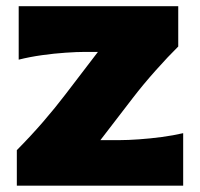

<svg xmlns="http://www.w3.org/2000/svg" viewBox="-20 -587 631 607"><path d="M33.2 0V-112.3Q77.6 -157.2 116.5 -202.1Q155.3 -247.1 186.5 -288.1L289.6 -422.9H249Q223.1 -422.9 187.3 -420.4Q151.4 -418 112.8 -412.6Q74.2 -407.2 39.1 -398.4V-567.4H543.5V-439.9Q512.2 -409.2 472.2 -364.3Q432.1 -319.3 399.9 -277.3L297.4 -144H358.4Q384.3 -144 419.2 -146.5Q454.1 -148.9 491 -153.8Q527.8 -158.7 559.1 -166V0Z"/></svg>

Font: Pinar DS4 ExtraBold
Style: Regular
Weight: 800
Designer: Amin Abedi
Version: Version 3.000